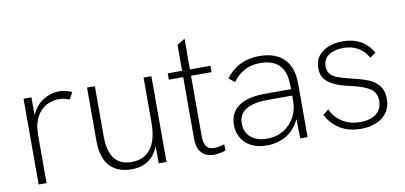

<svg xmlns="http://www.w3.org/2000/svg" viewBox="-65 -876 2293 1087"><g transform="rotate(-10 1081.0 -332.0)"><path d="M126.5 0H81V-493H126.5V-390.5Q151.5 -446.5 195.2 -473Q239 -499.5 283.5 -499.5Q324 -499.5 359.5 -482.5L337 -443Q307.5 -456 277.5 -456Q250.5 -456 222 -445.8Q193.5 -435.5 170.5 -411Q147.5 -386.5 135 -345Q126.5 -323 126.5 -248.5Z M614 6.5Q535.5 6.5 490.8 -40.5Q446 -87.5 446 -190V-493H491V-205.5Q491 -33.5 622.5 -34Q693.5 -34 732.2 -83.8Q771 -133.5 771 -238.5V-493H816V0H771V-98.5Q729.5 6.5 614 6.5Z M1088.5 6.5Q1044 6.5 1018.2 -20.5Q992.5 -47.5 992.5 -107V-456.5H910V-493H992.5V-642L1037.5 -669.5V-493H1155.5V-456.5H1037.5V-110.5Q1037.5 -70 1051.5 -50.5Q1065.5 -31 1098 -31Q1121.5 -31 1155.5 -42V-5.5Q1118.5 6.5 1088.5 6.5Z M1394 6.5Q1339.5 6.5 1302.5 -13Q1265.5 -32.5 1246.8 -66Q1228 -99.5 1228 -140.5Q1228 -207.5 1278.8 -245.5Q1329.5 -283.5 1436.5 -283.5H1582Q1582 -331.5 1575.2 -363Q1568.5 -394.5 1546 -419.5Q1509.5 -459.5 1434 -459.5Q1335.5 -459.5 1277 -378L1243.5 -405Q1314 -499.5 1437 -499.5Q1495.5 -499.5 1538 -478.8Q1580.5 -458 1603.8 -415Q1627 -372 1627 -305.5V0H1585L1582.5 -111Q1552 -48.5 1502.2 -21Q1452.5 6.5 1394 6.5ZM1398 -31Q1456 -31 1497.2 -57Q1538.5 -83 1560.2 -124.8Q1582 -166.5 1582 -213.5V-246.5H1442Q1361.5 -246.5 1317.5 -220.8Q1273.5 -195 1273.5 -140.5Q1273.5 -104.5 1290 -80.2Q1306.5 -56 1334.8 -43.5Q1363 -31 1398 -31Z M1934.5 6.5Q1862 6.5 1812.2 -25.2Q1762.5 -57 1737 -108.5L1769.5 -134Q1782.5 -104.5 1805.5 -81.8Q1828.5 -59 1861.5 -45.5Q1894.5 -32 1937 -32Q1972 -32 2000.5 -42.8Q2029 -53.5 2045.5 -75.8Q2062 -98 2062 -132Q2062 -179 2027.8 -202.2Q1993.5 -225.5 1916.5 -243Q1812 -264.5 1776.5 -306.5Q1754 -331.5 1754 -373.5Q1754 -414.5 1775.5 -442.5Q1797 -470.5 1833.8 -485Q1870.5 -499.5 1915.5 -499.5Q2033 -499.5 2088.5 -404.5L2055.5 -381Q2008 -462 1914 -462Q1863 -462 1830 -440.5Q1797 -419 1797 -376Q1797 -348 1811.5 -331.8Q1826 -315.5 1855.2 -304.5Q1884.5 -293.5 1929 -283.5Q1987.5 -270 2023 -255.5Q2058.5 -241 2081.5 -214Q2106.5 -185 2106.5 -136Q2106.5 -89 2083.8 -57.2Q2061 -25.5 2022.2 -9.5Q1983.5 6.5 1934.5 6.5Z"/></g></svg>

Font: Acari Sans Neue Light
Style: Regular
Weight: 300
Designer: Alfredo Marco Pradil (font), Cristiano Sobral (main changes)
Foundry: Hanken Design Co. (font), Cristiano Sobral (main changes)
Version: Version 2.459;March 19, 2022;FontCreator 14.0.0.2808 64-bit;